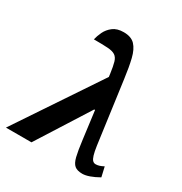

<svg xmlns="http://www.w3.org/2000/svg" viewBox="-206 -901 988 1043"><g transform="rotate(30 288.0 -379.5)"><path d="M458 10Q426 10 409.5 -3.5Q393 -17 384.5 -51.5Q376 -86 368 -150L318 -537Q312 -581 305 -605Q298 -629 282 -639.5Q266 -650 234.5 -652Q203 -654 148 -654Q153 -677 165.5 -703.5Q178 -730 203 -749.5Q228 -769 270 -769Q317 -769 341 -743.5Q365 -718 377 -669Q389 -620 398 -551L451 -162Q456 -127 462 -107Q468 -87 476 -79Q484 -71 495 -71Q506 -71 517.5 -74.5Q529 -78 544 -86L558 -25Q528 -8 502.5 1Q477 10 458 10ZM-26 0 340 -547 351 -325H340L134 0Z"/></g></svg>

Font: Noto Serif
Style: Italic
Weight: 400
Italic angle: -12°
Designer: Monotype Design Team
Foundry: Monotype Imaging Inc.
Version: Version 2.013